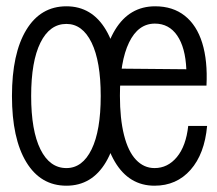

<svg xmlns="http://www.w3.org/2000/svg" viewBox="-20 -578 690 610"><path d="M191 12Q109 12 63.5 -63Q18 -138 18 -273Q18 -408 63.5 -483Q109 -558 191 -558Q272 -558 316.5 -483Q361 -408 361 -273Q361 -138 316.5 -63Q272 12 191 12ZM191 -44Q242 -44 271 -103.5Q300 -163 300 -273Q300 -383 271 -442.5Q242 -502 191 -502Q138 -502 108.5 -442.5Q79 -383 79 -273Q79 -163 108.5 -103.5Q138 -44 191 -44ZM471 12Q390 12 345 -64Q300 -140 300 -274Q300 -408 345.5 -483Q391 -558 473 -558Q529 -558 567 -528Q605 -498 622.5 -441.5Q640 -385 636 -306H351V-360L572 -358Q569 -427 543 -465Q517 -503 472 -503Q419 -503 390 -443Q361 -383 361 -274Q361 -201 374 -149Q387 -97 412 -70.5Q437 -44 471 -44Q513 -44 542 -79Q571 -114 578 -178H638Q630 -89 585.5 -38.5Q541 12 471 12Z"/></svg>

Font: Azeret Mono ExtraLight
Style: Regular
Weight: 250
Designer: Martin Vácha
Foundry: Displaay
Version: Version 1.002